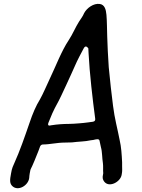

<svg xmlns="http://www.w3.org/2000/svg" viewBox="-20 -788 746 1008"><path d="M133.4 146.2C134 139.2 134.3 131 136.1 122L139.7 104C140 102.9 140.5 101.3 141.2 100C151.1 81.5 171.6 30.6 181.7 4.8L190.5 -19.1C192.5 -24.6 198.6 -29.5 204.9 -29.5C242.3 -29.5 277.9 -39.5 321.9 -39.5C334.9 -39.5 346 -39.8 357.8 -40.4C390.2 -44.8 428 -44.9 454.2 -51.1C454.5 -51.2 455.2 -51.3 455.6 -51.4L470.3 -53.3C481 -55.8 500.8 -62.3 502.6 -49C503.9 -39.3 507.2 -31.3 509.7 -15.9C517.3 10.4 515.6 41.3 520.2 67.8C522.7 86.2 520.2 107.2 521.9 120C522 121.1 522 122.7 521.7 124L520.5 130.2C517.2 144.2 519.1 154.8 526.7 164.9C551.9 198.8 609.4 168.8 618 132.8L619.3 126C622.6 109.7 621.1 99.5 621.1 83.5L621.1 63.7C619 22.8 616.7 -16.9 608.1 -53.2C596.9 -112 581.8 -164.8 573.5 -232.1C565.8 -293.6 557.3 -364.9 550.9 -435.6C546 -506.5 545.2 -537.2 542.9 -596.6C541.5 -633.7 541.8 -678.3 538.8 -710.5C536.3 -738.3 529.4 -763.3 504.3 -767.1C471 -772.2 435.6 -745.5 421.6 -718.9C414.3 -701.1 404.5 -689.8 395.2 -675C375.6 -644.3 362.1 -609.3 340.5 -576.8C301.8 -518.3 273.9 -442.5 240.5 -372.7C229 -348.3 204 -290.7 189.8 -266.3C168.8 -232.5 151.2 -191.5 134.8 -142.3C108.5 -66.3 85 2.6 53.7 72C48.3 84.1 43.6 94.5 41.7 104L38.1 122C30.9 158.4 30.6 175.5 45 189.2C74.6 217.4 128.5 186.7 133.4 146.2ZM252.1 -130.7C251.6 -130.6 250.7 -130.5 250 -130.5C249.4 -130.5 248.8 -130.4 247.9 -130.1C224.5 -122.8 234.5 -144.3 234.5 -144.3C241.5 -162.5 248.1 -178.4 254.2 -192C273.4 -234.7 281.6 -242.6 302.2 -287.1C321.9 -330.2 335.8 -357.7 353.1 -397L372.8 -440.9C386.1 -472.3 406 -508.8 419.9 -535C430.8 -555.4 443.7 -534 443.7 -534L444.9 -510C450.4 -401.3 466.5 -264.5 479.8 -165C482 -148.3 466.7 -148.7 458.1 -147.6L443.8 -145.6C428.2 -143.5 412.7 -141.7 395.9 -140.5L367.7 -138.5C360 -137.9 351 -137.5 341.5 -137.5C311.3 -137.5 279.5 -135.1 252.1 -130.7Z"/></svg>

Font: Smoothie
Style: LightIt
Weight: 400
Foundry: Cannot Into Space Fonts
Version: Version 0.8